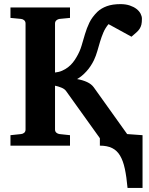

<svg xmlns="http://www.w3.org/2000/svg" viewBox="-20 -707 722 932"><path d="M599.1 205.1Q594.2 150.9 585.9 112.1Q577.6 73.2 562.7 48.3Q547.9 23.4 524.2 11.7Q500.5 0 464.8 0V-36.1L300.8 -265.1Q293.5 -275.4 277.8 -281.7Q262.2 -288.1 247.1 -291V-78.1Q247.1 -68.4 253.9 -62.7Q260.7 -57.1 269 -56.2L319.8 -50.8V0H30.8V-50.8L82 -56.2Q91.3 -57.1 97.7 -62.7Q104 -68.4 104 -78.1V-592.8Q104 -602.5 97.7 -608.4Q91.3 -614.3 82 -615.2L30.8 -620.1V-670.9H319.8V-620.1L269 -615.2Q260.7 -614.3 253.9 -608.4Q247.1 -602.5 247.1 -592.8V-355Q266.1 -356.9 281.7 -363.8Q297.4 -370.6 310.3 -380.6Q323.2 -390.6 333.3 -403.1Q343.3 -415.5 351.1 -429.2Q367.7 -457 376 -485.4Q384.3 -513.7 392.6 -541.7Q400.9 -569.8 413.8 -596.9Q426.8 -624 453.1 -649.9Q471.2 -667 498.5 -677Q525.9 -687 564.9 -687Q590.3 -687 609.9 -680.4Q629.4 -673.8 642.6 -663.6Q655.8 -653.3 662.4 -640.6Q668.9 -627.9 668.9 -616.2Q668.9 -598.6 666.3 -587.4Q663.6 -576.2 657.5 -566.9Q651.4 -557.6 641.6 -549.1Q631.8 -540.5 618.2 -528.8L506.8 -589.8Q491.2 -571.3 481.9 -549.6Q472.7 -527.8 465.8 -504.9Q459 -481.9 452.4 -459Q445.8 -436 436 -415Q428.7 -399.9 419.4 -386Q410.2 -372.1 399.4 -360.4Q388.7 -348.6 377.2 -339.1Q365.7 -329.6 354 -323.2Q381.8 -318.4 402.8 -308.6Q423.8 -298.8 435.1 -283.2L597.2 -56.2L671.9 -50.8V205.1Z"/></svg>

Font: Charis SIL CyrE
Style: Bold
Weight: 700
Foundry: SIL International
Version: Version 5.000